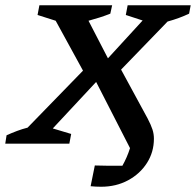

<svg xmlns="http://www.w3.org/2000/svg" viewBox="-47 -547 746 731"><path d="M-27 0 -22 -32Q-2 -41 18 -48.5Q38 -56 58 -61L269 -278L165 -468L96 -490L103 -527H380L373 -495Q353 -487 332.5 -480.5Q312 -474 290 -468L364 -325L496 -469L432 -490L439 -527H679L673 -495Q654 -486 633.5 -478.5Q613 -471 591 -465L414 -282L515 -96Q528 -71 533.5 -54Q539 -37 539 -19Q539 32 512.5 73.5Q486 115 440.5 139.5Q395 164 338 164Q317 164 298 162L314 83Q338 84 363.5 84Q389 84 419 84Q437 52 448 17L319 -235L154 -58L224 -37L217 0Z"/></svg>

Font: Piazzolla SC Medium
Style: Italic
Weight: 500
Italic angle: -11.3°
Designer: Juan Pablo del Peral
Foundry: Huerta Tipografica
Version: Version 1.330